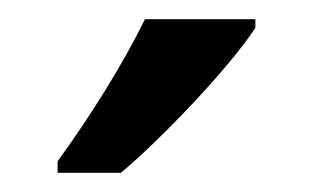

<svg xmlns="http://www.w3.org/2000/svg" viewBox="-20 -786 326 200"><path d="M246 -757V-766H131C109 -721 75 -666 40 -618V-606H106C150 -643 220 -717 246 -757Z"/></svg>

Font: Noto Sans Gujarati UI Condensed Medium
Style: Regular
Weight: 500
Width: 3
Designer: Jelle Bosma - Monotype Design Team, Universal Thirst
Foundry: Monotype Imaging Inc.
Version: Version 2.106